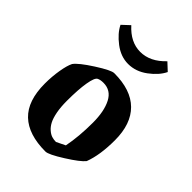

<svg xmlns="http://www.w3.org/2000/svg" viewBox="-201 -771 877 877"><g transform="rotate(45 237.0 -333.0)"><path d="M237.8 -540Q190.4 -540 147.7 -572.5Q105 -605 86.9 -642.1L123 -675.8Q174.8 -618.2 237.8 -618.2Q301.8 -618.2 356 -675.8L392.1 -642.1Q374 -604.5 330.6 -572.3Q287.1 -540 237.8 -540ZM253.9 9.8Q144 9.8 88.1 -43.5Q32.2 -96.7 32.2 -208Q32.2 -253.4 39.3 -295.7Q46.4 -337.9 57.1 -358.9Q74.2 -382.8 138.9 -424.3Q203.6 -465.8 223.1 -465.8Q331.1 -465.8 386.5 -410.9Q441.9 -356 441.9 -251Q441.9 -155.8 418 -92.8Q400.4 -70.3 336.9 -30.3Q273.4 9.8 253.9 9.8ZM256.8 -55.2 299.8 -76.2Q314 -147.9 314 -236.8Q314 -310.5 290.8 -355.2Q267.6 -399.9 219.2 -399.9Q199.7 -399.9 188 -394Q174.8 -388.2 167 -342.5Q159.2 -296.9 159.2 -223.1Q159.2 -183.6 165 -153.1Q170.9 -122.6 180.4 -104.5Q189.9 -86.4 203.1 -75Q216.3 -63.5 229.2 -59.3Q242.2 -55.2 256.8 -55.2Z"/></g></svg>

Font: Grenze SemiBold
Style: Regular
Weight: 600
Designer: Renata Polastri
Foundry: Omnibus-Type
Version: Version 1.002;PS 001.002;hotconv 1.0.88;makeotf.lib2.5.64775